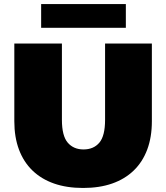

<svg xmlns="http://www.w3.org/2000/svg" viewBox="-20 -916 824 952"><path d="M392 16Q311 16 248 -6Q185 -28 141 -70.5Q97 -113 74 -174.5Q51 -236 51 -315V-700H287V-322Q287 -242 316 -208.5Q345 -175 394 -175Q444 -175 472.5 -208.5Q501 -242 501 -322V-700H733V-315Q733 -236 710 -174.5Q687 -113 643 -70.5Q599 -28 536 -6Q473 16 392 16ZM184 -778V-896H604V-778Z"/></svg>

Font: Montserrat-Alt1 Black
Style: Regular
Weight: 900
Designer: Differentunic
Foundry: Differentunic
Version: Version 7.222